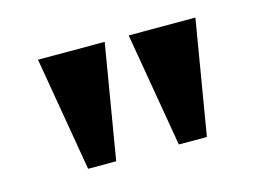

<svg xmlns="http://www.w3.org/2000/svg" viewBox="-52 -801 627 456"><g transform="rotate(-15 261.5 -573.5)"><path d="M116 -433H185L232 -714H68ZM339 -433H408L455 -714H291Z"/></g></svg>

Font: Noto Serif Hentaigana Bold
Style: Regular
Weight: 700
Designer: Kazuhiro Yamada
Foundry: nipponia
Version: Version 1.000